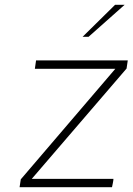

<svg xmlns="http://www.w3.org/2000/svg" viewBox="-20 -785 555 804"><path d="M67 -34 463 -497H126L131 -532H515L510 -498L113 -36H455Q455 -30 452.5 -18Q450 -6 449 -1H62ZM462 -765H502L351 -631H326Z"/></svg>

Font: Exo ExtraLight
Style: Italic
Weight: 275
Italic angle: -9°
Designer: Natanael Gama
Foundry: Natanael Gama
Version: Version 1.500; ttfautohint (v1.6)